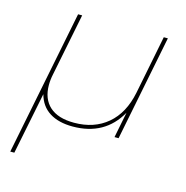

<svg xmlns="http://www.w3.org/2000/svg" viewBox="-105 -616 880 909"><g transform="rotate(15 335.0 -161.5)"><path d="M607 -517 504 0H484L509 -126Q436 3 279 3Q210 3 165.5 -25Q121 -53 106 -109L45 194H25L167 -517H187L126 -212Q120 -184 120 -158Q120 -90 161 -53Q202 -16 281 -16Q379 -16 444 -71Q509 -126 530 -230L587 -517Z"/></g></svg>

Font: Montserrat Alternates Thin
Style: Italic
Weight: 250
Italic angle: -11.3°
Designer: Julieta Ulanovsky
Foundry: Julieta Ulanovsky
Version: Version 7.200